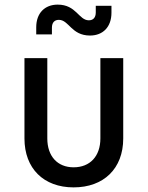

<svg xmlns="http://www.w3.org/2000/svg" viewBox="-20 -802 640 832"><path d="M370 -648C426 -648 463 -685 463 -747V-777H395V-748C395 -725 383 -714 365 -714C321 -714 311 -782 230 -782C174 -782 137 -745 137 -684V-653H205V-682C205 -705 217 -716 235 -716C279 -716 289 -648 370 -648ZM299 10C429 10 514 -71 514 -202V-550H415V-202C415 -125 370 -77 299 -77C229 -77 185 -125 185 -202V-550H86V-202C86 -72 169 10 299 10Z"/></svg>

Font: JetBrains Mono Medium
Style: Regular
Weight: 436
Monospace: yes
Designer: Philipp Nurullin, Konstantin Bulenkov
Foundry: JetBrains
Version: Version 2.305